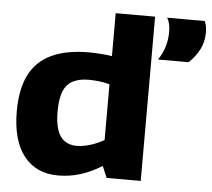

<svg xmlns="http://www.w3.org/2000/svg" viewBox="-53 -797 952 864"><g transform="rotate(5 423.5 -365.0)"><path d="M459 2 437 -50Q386 -19 338.5 -4.5Q291 10 240 10Q140 10 85 -60.5Q30 -131 30 -262Q30 -362 62.5 -426.5Q95 -491 162 -522.5Q229 -554 331 -554Q356 -554 383 -552Q410 -550 435 -546V-740H613V2ZM435 -167V-419Q409 -426 385.5 -428.5Q362 -431 339 -431Q297 -431 268.5 -416Q240 -401 226.5 -367.5Q213 -334 213 -277Q213 -226 224 -193.5Q235 -161 257.5 -145.5Q280 -130 311 -130Q330 -130 349.5 -134Q369 -138 390.5 -146Q412 -154 435 -167ZM643 -549Q664 -581 673 -612.5Q682 -644 682 -676Q682 -694 678.5 -711.5Q675 -729 667 -740H837Q843 -727 845 -714.5Q847 -702 847 -689Q847 -647 829.5 -612.5Q812 -578 781 -549Z"/></g></svg>

Font: Georama SemiExpanded
Style: Bold
Weight: 700
Width: 6
Designer: Jean-Baptiste Levee
Foundry: Production Type
Version: Version 1.001